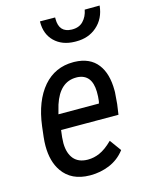

<svg xmlns="http://www.w3.org/2000/svg" viewBox="-113 -801 671 879"><g transform="rotate(-15 223.0 -361.0)"><path d="M327.1 -297.9 329.6 -308.6Q332.5 -329.6 332 -353Q330.1 -436 262.2 -439.9Q259.3 -439.9 256.8 -439.9Q179.2 -439.9 147 -341.3L135.3 -298.3ZM294.9 -7.8Q252.4 9.3 206.5 9.3Q204.1 9.3 201.7 9.3Q115.7 8.3 73.7 -51.8Q40.5 -99.1 40.5 -173.3Q40.5 -193.4 43 -215.3L48.8 -264.6Q63.5 -381.3 120.1 -447.3Q175.8 -511.2 261.7 -511.2Q264.6 -511.2 267.6 -511.2Q340.8 -509.3 377 -461.9Q411.6 -417 411.6 -337.4Q411.6 -333.5 411.6 -329.6V-329.1L407.2 -273.9L400.4 -226.1V-225.1H398.9L128.4 -225.6Q123 -188 123 -165.5Q123 -163.6 123 -162.1Q124 -116.2 146 -89.8Q168 -64 209.5 -63Q211.4 -63 213.4 -63Q241.2 -63 268.1 -74.7Q297.4 -87.4 329.6 -119.1L331.1 -120.1L332 -118.7L369.6 -66.9L370.1 -65.9L369.6 -64.9Q354.5 -45.4 335.9 -31.2Q317.4 -17.1 294.9 -7.8ZM446.3 -730.5Q440.4 -669.4 398.4 -633.3Q358.9 -599.1 300.8 -599.6Q297.9 -599.6 294.4 -599.6Q234.4 -600.6 198.2 -636.2Q163.1 -670.9 163.6 -728Q163.6 -729.5 163.6 -731L235.4 -730.5Q235.4 -726.6 235.4 -723.1Q235.4 -658.7 294.9 -657.2Q295.9 -657.2 296.4 -657.2Q330.1 -656.7 349.6 -677.2Q369.6 -697.8 375.5 -730Z"/></g></svg>

Font: MAUL Condensed Italic
Style: Condenced Regular Italic
Weight: 400
Italic angle: -12°
Designer: MAUL
Version: Version 1.0; 2020; ttfautohint (v1.8.3)